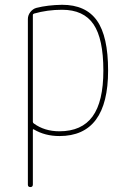

<svg xmlns="http://www.w3.org/2000/svg" viewBox="-20 -550 540 790"><path d="M115.2 -488.3V-48.8Q115.2 -44.9 119.1 -42Q163.1 -9.8 224.6 -9.8Q316.4 -9.8 360.8 -70.8Q405.3 -131.8 405.3 -259.8Q405.3 -390.6 364.7 -450.2Q324.2 -509.8 235.4 -509.8Q174.8 -509.8 120.1 -494.1Q115.2 -492.2 115.2 -488.3ZM94.7 210V-471.7Q94.7 -487.3 105 -500.5Q115.2 -513.7 129.9 -517.6Q175.8 -529.3 235.4 -530.3Q333 -530.3 378.9 -465.3Q424.8 -400.4 424.8 -259.8Q424.8 9.8 224.6 9.8Q165 9.8 119.1 -17.6Q115.2 -19.5 115.2 -15.6V209Q115.2 219.7 105 219.7Q94.7 219.7 94.7 210Z"/></svg>

Font: Rounded Mgen+ 1mn thin
Style: Regular
Weight: 100
Designer: [Source Han Sans]
Ryoko NISHIZUKA  (kana & ideographs); Paul D. Hunt (Latin, Greek & Cyrillic); Wenlong ZHANG  (bopomofo
Version: Version 1.059.20150602